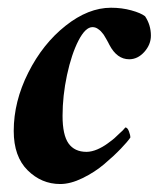

<svg xmlns="http://www.w3.org/2000/svg" viewBox="-20 -458 408 484"><path d="M259.8 -438.5Q287.1 -438.5 311 -431.9Q335 -425.3 345.7 -417Q360.4 -395 360.4 -368.2Q360.4 -345.7 343.8 -327.1Q327.1 -308.6 305.7 -308.6Q274.9 -308.6 255.9 -344.7Q255.4 -345.7 252.9 -350.6Q250.5 -355.5 249.3 -357.2Q248 -358.9 245.6 -363.5Q243.2 -368.2 241.5 -370.4Q239.7 -372.6 236.8 -376.2Q233.9 -379.9 231.4 -381.8Q229 -383.8 226.1 -385.7Q223.1 -387.7 219.7 -388.7Q216.3 -389.6 212.9 -389.6Q195.3 -389.6 177.7 -355.5Q160.2 -321.3 148.9 -268.8Q137.7 -216.3 137.7 -166Q137.7 -117.7 152.8 -96.4Q168 -75.2 198.2 -75.2Q204.6 -75.2 211.7 -76.9Q218.8 -78.6 225.1 -81.3Q231.4 -84 238.3 -87.9Q245.1 -91.8 250.7 -95.9Q256.3 -100.1 262.5 -104.7Q268.6 -109.4 272.9 -113.8Q277.3 -118.2 281.7 -122.1Q286.1 -126 289.1 -128.9Q292 -131.8 293.9 -134.3L295.9 -136.7Q301.3 -136.7 304.9 -127.2Q308.6 -117.7 308.6 -111.3Q301.8 -101.1 284.7 -83.3Q267.6 -65.4 243.2 -44.7Q218.8 -23.9 188.2 -9Q157.7 5.9 131.8 5.9Q84.5 5.9 49.6 -28.8Q14.6 -63.5 14.6 -127.9Q14.6 -202.1 51.3 -274.9Q87.9 -347.7 145.3 -393.1Q202.6 -438.5 259.8 -438.5Z"/></svg>

Font: Amiri
Style: Bold Slanted
Weight: 700
Italic angle: 9°
Designer: Khaled Hosny
Version: Version 000.107